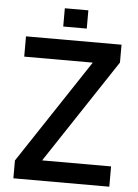

<svg xmlns="http://www.w3.org/2000/svg" viewBox="-58 -898 677 943"><g transform="rotate(5 280.5 -427.0)"><path d="M44 0V-88L383 -600H45V-700H516V-612L177 -100H517V0ZM223 -764V-854H339V-764Z"/></g></svg>

Font: Tektur Medium
Style: Regular
Weight: 500
Designer: Adam Jagosz
Foundry: Adam Jagosz
Version: Version 1.005;gftools[0.9.30]